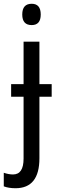

<svg xmlns="http://www.w3.org/2000/svg" viewBox="-53 -758 300 1018"><path d="M115 -625Q163 -625 163 -681Q163 -738 115 -738Q65 -738 65 -681Q65 -625 115 -625ZM156 81V-245H221V-312H156V-537H72V-312H6V-245H72V83Q72 167 16 167Q-7 167 -33 158V230Q-7 240 29 240Q156 240 156 81Z"/></svg>

Font: Noto Sans Display SemiCondensed
Style: Regular
Weight: 400
Width: 4
Designer: Monotype Design team
Foundry: Monotype Imaging Inc.
Version: 1.000